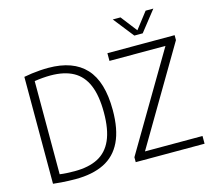

<svg xmlns="http://www.w3.org/2000/svg" viewBox="-128 -1101 1398 1262"><g transform="rotate(-15 571.0 -470.0)"><path d="M234 5.5Q210 5.5 186.8 4.5Q163.5 3.5 138 1.8Q112.5 0 83 -3.5V-731Q109 -736 137 -739.8Q165 -743.5 193.5 -745.5Q222 -747.5 249.5 -747.5Q418 -747.5 503 -655.5Q588 -563.5 588 -370Q588 -238.5 548 -155.5Q508 -72.5 429.2 -33.5Q350.5 5.5 234 5.5ZM243 -46.5Q338 -46.5 401 -79Q464 -111.5 495.8 -182.8Q527.5 -254 527.5 -370Q527.5 -484.5 497.2 -556.2Q467 -628 405.5 -661.8Q344 -695.5 250.5 -695.5Q225 -695.5 197.2 -693.2Q169.5 -691 141.5 -686.5V-52.5Q167 -49 191.2 -47.8Q215.5 -46.5 243 -46.5ZM645 0V-33.5L1041 -703.5L1047.5 -687.5H650.5V-740H1108V-706.5L712.5 -36.5L706 -52.5H1113.5V0ZM851.5 -806 742 -945H794.5L886.5 -826H873.5L965.5 -945H1018L908.5 -806Z"/></g></svg>

Font: Encode Sans SemiCondensed Light
Style: Regular
Weight: 300
Width: 4
Designer: Multiple Designers
Foundry: Impallari Type
Version: Version 3.002